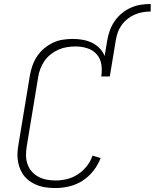

<svg xmlns="http://www.w3.org/2000/svg" viewBox="-20 -939 779 967"><path d="M260 8Q237 8 215.5 5.5Q194 3 174 -4Q154 -11 136.5 -22Q119 -33 105.5 -48.5Q92 -64 83.5 -83Q75 -102 71 -123Q67 -144 68 -166.5Q69 -189 73 -211L130 -556Q134 -581 142.5 -606Q151 -631 165.5 -653.5Q180 -676 201 -694Q222 -712 246 -723.5Q270 -735 296 -739Q322 -743 347 -743Q372 -743 397 -738.5Q422 -734 443.5 -723.5Q465 -713 481.5 -696Q498 -679 507 -657L520 -735Q524 -760 533 -785Q542 -810 557 -832Q572 -854 593 -871.5Q614 -889 638.5 -900Q663 -911 688.5 -915Q714 -919 739 -919V-881Q719 -881 698.5 -877.5Q678 -874 658.5 -865.5Q639 -857 622 -843.5Q605 -830 592.5 -812.5Q580 -795 573 -775Q566 -755 563 -735L533 -554H490Q495 -584 490.5 -614Q486 -644 467 -665.5Q448 -687 419.5 -696Q391 -705 361 -705Q339 -705 317 -701.5Q295 -698 274.5 -689Q254 -680 235.5 -665.5Q217 -651 204 -632Q191 -613 183 -592Q175 -571 172 -549L115 -204Q111 -181 111 -158Q111 -135 118 -114Q125 -93 139 -76.5Q153 -60 172 -49.5Q191 -39 213.5 -34.5Q236 -30 260 -30Q288 -30 317 -37Q346 -44 371.5 -60.5Q397 -77 416.5 -101.5Q436 -126 446 -155L487 -143Q474 -109 450.5 -79Q427 -49 396 -29Q365 -9 329.5 -0.5Q294 8 260 8Z"/></svg>

Font: Iosevka Slab XLtEx
Style: Italic
Weight: 200
Width: 7
Italic angle: -9°
Monospace: yes
Designer: Belleve Invis
Foundry: Belleve Invis
Version: Version 11.1.0; ttfautohint (v1.8.3)